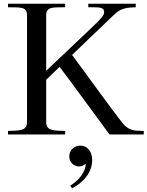

<svg xmlns="http://www.w3.org/2000/svg" viewBox="-20 -722 792 1031"><path d="M228 -65V-294L300 -363C392 -241 477 -123 568 0H752V-19L720 -20C691 -21 664 -29 639 -60C581 -132 445 -323 367 -427L583 -634C613 -663 631 -682 709 -683V-702H454V-683C507 -682 539 -687 539 -657C539 -639 524 -623 474 -575L228 -342V-642C228 -690 275 -681 330 -683V-702H23V-683C78 -681 125 -690 125 -642V-65C125 -17 78 -21 23 -19V0H330V-19C275 -21 228 -17 228 -65ZM352 118C352 86 376 60 411 60C449 60 475 91 475 137C475 194 440 251 367 289L357 275C411 241 438 200 441 157C430 166 418 172 405 172C379 172 352 152 352 118Z"/></svg>

Font: Ortica Linear
Style: Regular
Weight: 400
Designer: Benedetta Bovani
Foundry: Collletttivo
Version: Version 2.000;Glyphs 3.1.2 (3151)